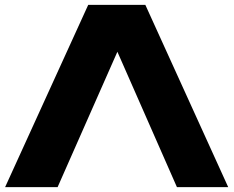

<svg xmlns="http://www.w3.org/2000/svg" viewBox="-20 -770 961 790"><path d="M217 0 463 -557 708 0H919L578 -750H343L1 0Z"/></svg>

Font: Bounded
Style: Bold
Weight: 700
Designer: Vlad Churkin
Version: Version 3.0